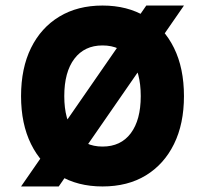

<svg xmlns="http://www.w3.org/2000/svg" viewBox="-20 -654 740 693"><path d="M508 -634H644L192 19H56ZM350 19Q260 19 194 -21Q128 -61 92 -134Q56 -207 56 -307Q56 -408 92 -481Q128 -554 194 -594Q260 -634 350 -634Q440 -634 506 -594Q572 -554 608 -481Q644 -408 644 -307Q644 -207 608 -134Q572 -61 506.5 -21Q441 19 350 19ZM350 -125Q416 -125 452 -173Q488 -221 488 -307Q488 -394 452 -442Q416 -490 350 -490Q285 -490 248.5 -442Q212 -394 212 -307Q212 -221 248.5 -173Q285 -125 350 -125Z"/></svg>

Font: Martian Mono
Style: Bold
Weight: 700
Designer: Roman Shamin
Foundry: Evil Martians
Version: Version 1.000